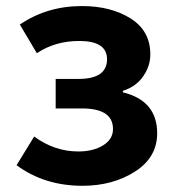

<svg xmlns="http://www.w3.org/2000/svg" viewBox="-20 -594 573 628"><path d="M250 13.7Q125 13.7 34.2 -53.7L91.8 -147.5Q158.2 -98.6 236.3 -98.6Q285.2 -98.6 317.4 -118.7Q349.6 -138.7 349.6 -171.9Q349.6 -239.3 248 -239.3H162.1V-335.9H237.3Q330.1 -335.9 330.1 -400.4Q330.1 -460 239.3 -460Q160.2 -460 100.6 -419.9L44.9 -513.7Q133.8 -574.2 248 -574.2Q342.8 -574.2 407.2 -533.7Q471.7 -493.2 471.7 -416Q471.7 -377.9 448.2 -344.2Q424.8 -310.5 381.8 -296.9V-292Q494.1 -264.6 494.1 -158.2Q494.1 -79.1 421.4 -32.7Q348.6 13.7 250 13.7Z"/></svg>

Font: Gen Shin Gothic Bold
Style: Bold
Weight: 700
Designer: [Source Han Sans]
Ryoko NISHIZUKA  (kana & ideographs); Paul D. Hunt (Latin, Greek & Cyrillic); Wenlong ZHANG  (bopomofo
Version: Version 1.002.20150607